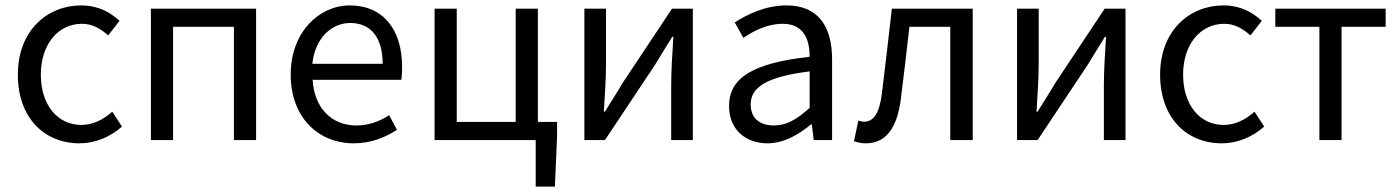

<svg xmlns="http://www.w3.org/2000/svg" viewBox="-20 -518 5170 710"><path d="M274 12C332 12 387 -11 431 -50L395 -105C365 -78 326 -56 281 -56C192 -56 131 -131 131 -242C131 -354 195 -430 283 -430C322 -430 352 -412 380 -387L422 -441C388 -472 344 -498 280 -498C155 -498 46 -405 46 -242C46 -81 145 12 274 12Z M538 0H620V-419H845V0H927V-486H538Z M1288 12C1354 12 1406 -11 1448 -38L1419 -92C1383 -69 1344 -54 1298 -54C1205 -54 1142 -120 1136 -223H1464C1466 -235 1467 -253 1467 -270C1467 -409 1397 -498 1273 -498C1162 -498 1055 -401 1055 -242C1055 -83 1158 12 1288 12ZM1135 -282C1145 -378 1207 -433 1275 -433C1351 -433 1395 -380 1395 -282Z M1587 0H1961V172H2032L2040 -15V-67H1969V-486H1887V-67H1669V-486H1587Z M2141 0H2217L2402 -278C2419 -307 2448 -352 2466 -382H2470C2466 -319 2462 -254 2462 -202V0H2542V-486H2465L2281 -209C2264 -179 2235 -135 2217 -105H2213C2217 -167 2221 -232 2221 -284V-486H2141Z M2818 12C2879 12 2933 -20 2979 -58H2982L2989 0H3057V-298C3057 -419 3007 -498 2888 -498C2810 -498 2742 -464 2697 -435L2729 -378C2767 -404 2818 -430 2874 -430C2954 -430 2974 -370 2974 -308C2767 -285 2676 -232 2676 -126C2676 -39 2737 12 2818 12ZM2842 -54C2794 -54 2756 -77 2756 -132C2756 -194 2812 -234 2974 -254V-119C2927 -77 2889 -54 2842 -54Z M3182 12C3254 12 3297 -42 3311 -150C3322 -239 3333 -330 3343 -419H3494V0H3577V-486H3278C3266 -381 3254 -276 3241 -171C3232 -99 3210 -68 3176 -68C3167 -68 3160 -70 3154 -72L3138 4C3152 9 3164 12 3182 12Z M3741 0H3817L4002 -278C4019 -307 4048 -352 4066 -382H4070C4066 -319 4062 -254 4062 -202V0H4142V-486H4065L3881 -209C3864 -179 3835 -135 3817 -105H3813C3817 -167 3821 -232 3821 -284V-486H3741Z M4498 12C4556 12 4611 -11 4655 -50L4619 -105C4589 -78 4550 -56 4505 -56C4416 -56 4355 -131 4355 -242C4355 -354 4419 -430 4507 -430C4546 -430 4576 -412 4604 -387L4646 -441C4612 -472 4568 -498 4504 -498C4379 -498 4270 -405 4270 -242C4270 -81 4369 12 4498 12Z M4859 0H4941V-419H5104V-486H4696V-419H4859Z"/></svg>

Font: Giro Sans Regular
Style: Regular
Weight: 400
Designer: Paul D. Hunt
Foundry: Adobe Systems Incorporated
Version: Version 1.000;PS 1.0;hotconv 1.0.88;makeotf.lib2.5.647800